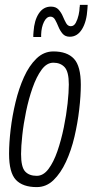

<svg xmlns="http://www.w3.org/2000/svg" viewBox="-20 -754 378 784"><path d="M130 10Q73 10 45 -19.5Q17 -49 17 -126Q17 -170 23.5 -225.5Q30 -281 43.5 -337Q57 -393 78 -439.5Q99 -486 129 -515Q159 -544 198 -544Q254 -544 282 -514Q310 -484 310 -408Q310 -363 303.5 -307Q297 -251 284 -195.5Q271 -140 249.5 -93.5Q228 -47 198.5 -18.5Q169 10 130 10ZM130 -36Q157 -36 178 -64Q199 -92 214.5 -137Q230 -182 240.5 -233.5Q251 -285 256 -331.5Q261 -378 261 -409Q261 -461 244 -479.5Q227 -498 198 -498Q171 -498 150 -469.5Q129 -441 113 -395.5Q97 -350 86.5 -299Q76 -248 71 -201.5Q66 -155 66 -125Q66 -72 82.5 -54Q99 -36 130 -36ZM116 -603Q116 -608 116 -612Q116 -616 117 -625Q120 -671 138.5 -699Q157 -727 188 -727Q208 -727 219 -715Q230 -703 236.5 -687.5Q243 -672 250 -659.5Q257 -647 269 -647Q282 -647 289.5 -661Q297 -675 301 -693Q305 -711 305 -724Q306 -726 306 -729Q306 -732 306 -734H338Q338 -727 337 -718Q334 -666 315 -635Q296 -604 265 -604Q246 -604 235.5 -616.5Q225 -629 218.5 -645Q212 -661 205 -673.5Q198 -686 186 -686Q170 -686 159.5 -664.5Q149 -643 148 -613Q148 -607 148 -606Q148 -605 148 -603Z"/></svg>

Font: Georama Condensed Light
Style: Italic
Weight: 300
Width: 3
Italic angle: -9°
Designer: Jean-Baptiste Levee
Foundry: Production Type
Version: Version 1.000